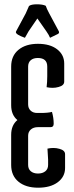

<svg xmlns="http://www.w3.org/2000/svg" viewBox="-20 -864 346 894"><path d="M168 -338Q204 -338 222 -343Q230 -315 230 -288Q230 -272 216 -272H157Q136 -272 123.5 -261Q111 -250 111 -232V-96Q111 -77 123.5 -66.5Q136 -56 157 -56Q178 -56 191 -66.5Q204 -77 204 -96V-121L201 -172Q215 -175 229 -175Q243 -175 257 -171Q283 -164 283 -146V-82Q283 -41 249 -15.5Q215 10 157.5 10Q100 10 66 -18Q32 -46 32 -96V-236Q32 -281 61 -305Q32 -329 32 -374V-554Q32 -604 66 -632Q100 -660 156.5 -660Q213 -660 246 -634.5Q279 -609 279 -568V-484Q279 -466 253 -459Q239 -455 225 -455Q211 -455 197 -458Q200 -482 200 -509V-554Q200 -594 156 -594Q135 -594 123 -583.5Q111 -573 111 -554V-378Q111 -360 122.5 -349Q134 -338 153 -338ZM96 -688Q54 -703 54 -714Q54 -717 56 -720L100 -802L115 -836Q125 -844 152 -844Q179 -844 193 -837Q198 -822 209 -802L253 -720Q255 -717 255 -713Q255 -709 250 -706L213 -688Q208 -701 196 -718L154 -778L113 -718Z"/></svg>

Font: Medula One
Style: Regular
Weight: 400
Designer: Luciano Vergara
Foundry: Luciano Vergara
Version: Version 1.002